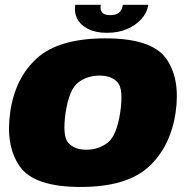

<svg xmlns="http://www.w3.org/2000/svg" viewBox="-20 -756 766 781"><path d="M307.5 4.5Q495.5 4.5 584.8 -77.5Q674 -159.5 694.5 -299.5Q714 -436.5 655.5 -518.2Q597 -600 409 -600Q220.5 -600 131 -519.8Q41.5 -439.5 21.5 -299.5Q2 -162.5 60.5 -79Q119 4.5 307.5 4.5ZM331.5 -147Q283 -147 258 -174.8Q233 -202.5 247 -298.5Q261.5 -393.5 298.8 -421Q336 -448.5 384.5 -448.5Q433.5 -448.5 458.2 -421.2Q483 -394 469 -298.5Q454.5 -203 417.2 -175Q380 -147 331.5 -147ZM415 -622.5Q461.5 -622.5 497.2 -638Q533 -653.5 555.8 -679.2Q578.5 -705 583.5 -736.5H480Q477.5 -722.5 471.5 -713Q465.5 -703.5 454.8 -699Q444 -694.5 427.5 -694.5Q413 -694.5 403.8 -699Q394.5 -703.5 391 -712.8Q387.5 -722 390 -736.5H286Q281 -705 294.5 -679.2Q308 -653.5 338.8 -638Q369.5 -622.5 415 -622.5Z"/></svg>

Font: Anybody Thin Black
Style: Italic
Weight: 900
Italic angle: -10°
Version: Version 1.113;gftools[0.9.25]